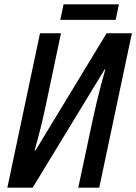

<svg xmlns="http://www.w3.org/2000/svg" viewBox="-20 -868 630 888"><path d="M14 0 165 -714H262L195 -396Q184 -342 169 -281Q154 -220 140 -172H144L473 -714H590L439 0H342L409 -315Q417 -353 427.5 -396.5Q438 -440 448.5 -480Q459 -520 467 -547H464L131 0ZM259 -776 274 -848H530L515 -776Z"/></svg>

Font: Noto Sans Condensed Medium
Style: Italic
Weight: 500
Width: 3
Italic angle: -12°
Designer: Monotype Design Team
Foundry: Monotype Imaging Inc.
Version: Version 2.013; ttfautohint (v1.8.4.7-5d5b)